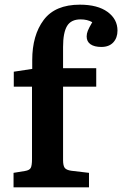

<svg xmlns="http://www.w3.org/2000/svg" viewBox="-20 -802 523 822"><path d="M38 0V-62L87 -70Q106 -73 111.5 -83Q117 -93 117 -121V-431H39V-495L118 -507V-545Q118 -651 167 -716.5Q216 -782 322 -782Q398 -782 440.5 -751Q483 -720 483 -671Q483 -640 465 -620.5Q447 -601 414 -601Q384 -601 367.5 -612.5Q351 -624 351 -646Q351 -658 356 -670.5Q361 -683 375 -707Q354 -719 325 -719Q284 -719 267 -690.5Q250 -662 250 -601V-510H392V-431H250V-117Q250 -93 257 -83.5Q264 -74 285 -71L361 -62V0Z"/></svg>

Font: Literata SemiBold
Style: Regular
Weight: 600
Designer: Latin by Veronika Burian and Jose Scaglione. Greek by Irene Vlachou. Cyrillic by Vera Evstafieva.
Foundry: TypeTogether
Version: Version 3.103; ttfautohint (v1.8.4.7-5d5b);gftools[0.9.29]